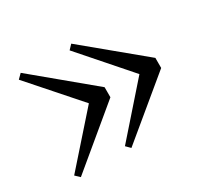

<svg xmlns="http://www.w3.org/2000/svg" viewBox="-104 -641 763 727"><g transform="rotate(-30 277.5 -277.0)"><path d="M280 -505 262 -486 446 -276 262 -67 280 -49 529 -255V-299ZM59 -505 40 -486 225 -276 40 -67 59 -49 307 -255V-299Z"/></g></svg>

Font: Noto Serif JP Medium
Style: Regular
Weight: 500
Designer: Ryoko NISHIZUKA 西塚涼子 (kana & ideographs); Frank Grießhammer (Latin, Greek & Cyrillic); Wenlong ZHANG 张文龙 (bopomofo); San
Foundry: Adobe
Version: Version 2.001;hotconv 1.1.0;makeotfexe 2.6.0